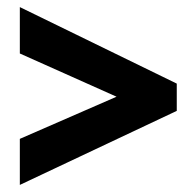

<svg xmlns="http://www.w3.org/2000/svg" viewBox="-20 -631 553 542"><path d="M36 -239 309 -358 36 -480V-611L479 -395V-318L36 -109Z"/></svg>

Font: Noto Sans Armenian Condensed ExtraBold
Style: Regular
Weight: 800
Width: 3
Designer: Monotype Design Team
Foundry: Monotype Imaging Inc.
Version: Version 2.008; ttfautohint (v1.8.4.7-5d5b)